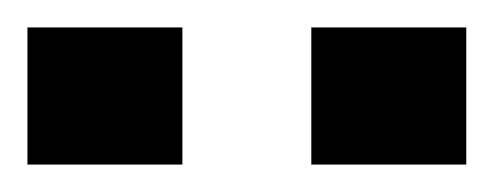

<svg xmlns="http://www.w3.org/2000/svg" viewBox="-20 -725 360 140"><path d="M0 -605V-705H113V-605ZM207 -605V-705H320V-605Z"/></svg>

Font: Saira Thin SemiBold
Style: Regular
Weight: 600
Version: Version 1.101